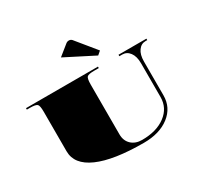

<svg xmlns="http://www.w3.org/2000/svg" viewBox="-140 -815 1024 990"><g transform="rotate(-30 371.5 -320.5)"><path d="M299.8 -590.9 362.8 -641.6Q369.8 -646.4 378.1 -646.4Q388.5 -646.4 396 -639L492.1 -521.4L471.2 -503.5ZM13.1 -454.5H441.4V-445.8H415.2Q379.8 -445.8 371.3 -437.3Q362.8 -428.8 362.8 -393.4V-96.2Q362.8 -58.6 386.8 -35.8Q410.8 -13.1 450.2 -13.1Q536.7 -13.1 589.6 -52.9Q642.5 -92.7 642.5 -157.3V-358.4Q642.5 -399.5 625.2 -422.6Q608 -445.8 581.3 -445.8H563.8V-454.5H729.9V-445.8H719.4Q693.6 -445.8 676.8 -422.6Q660 -399.5 660 -358.4V-157.3Q660 -84.8 602.3 -40.2Q544.6 4.4 450.2 4.4Q271.4 4.4 177.2 -37.2Q83 -78.7 83 -157.3V-393.4Q83 -428.8 74.5 -437.3Q66 -445.8 30.6 -445.8H13.1Z"/></g></svg>

Font: FoglihtenBlackPcs
Style: BlackPcs
Weight: 900
Version: Version 0.75